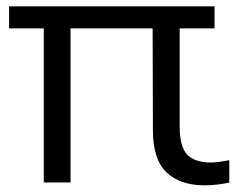

<svg xmlns="http://www.w3.org/2000/svg" viewBox="-20 -562 736 592"><path d="M611.5 9.5Q536 9.5 494 -30Q452 -69.5 451.5 -158L450.5 -505.5H534V-172Q534 -109 557.5 -85Q581 -61 630 -61Q643 -61 657.2 -63Q671.5 -65 687 -68V1Q671 4.5 650.5 7Q630 9.5 611.5 9.5ZM115 0.5V-506H197.5V0.5ZM8 -474.5V-542.5H641.5V-474.5Z"/></svg>

Font: Encode Sans SC SemiExpanded
Style: Regular
Weight: 400
Width: 6
Designer: Multiple Designers
Foundry: Impallari Type
Version: Version 3.002